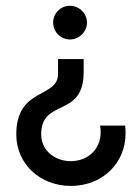

<svg xmlns="http://www.w3.org/2000/svg" viewBox="-20 -439 475 651"><path d="M217.3 -305.2C248.5 -305.2 274.9 -331.1 274.9 -362.3C274.9 -394 248.5 -419.4 217.3 -419.4C185.5 -419.4 160.2 -394 160.2 -362.3C160.2 -331.1 185.5 -305.2 217.3 -305.2ZM220.2 191.4C327.1 191.4 405.8 114.3 405.8 13.2C405.8 4.4 405.3 -4.9 404.3 -13.2H319.3C320.8 -5.4 321.3 2 321.3 9.8C321.3 65.4 279.3 107.4 220.2 107.4C163.1 107.4 119.6 68.8 119.6 16.6C119.6 -107.9 263.7 -36.6 263.7 -194.8V-238.8H176.8V-188C176.8 -105.5 35.2 -143.6 35.2 16.6C35.2 115.7 114.7 191.4 220.2 191.4Z"/></svg>

Font: Now SemiBold
Style: Regular
Weight: 600
Designer: Alfredo Marco Pradil
Foundry: Alfredo Marco Pradil
Version: Version 1.200;hotconv 1.0.109;makeotfexe 2.5.65596